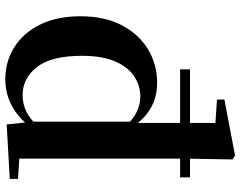

<svg xmlns="http://www.w3.org/2000/svg" viewBox="-108 -750 875 698"><g transform="rotate(90 329.0 -401.5)"><path d="M232.6 -619.3V-655.2H625.3V-619.3ZM183.4 -263Q183.4 -151.1 224.1 -98.9Q264.8 -46.7 326.3 -46.7Q357.2 -46.7 384.3 -59.4Q411.5 -72.1 437.8 -100.9L455.7 -92.6L448.3 -83.1Q413.5 -34.5 368.1 -9.2Q322.6 16.2 268.5 16.2Q204 16.2 151.9 -16.7Q99.7 -49.5 69.6 -110.8Q39.6 -172.1 39.6 -256.9Q39.6 -344.7 72.1 -407Q104.7 -469.3 159.6 -502.5Q214.5 -535.7 281.5 -535.7Q334 -535.7 375.2 -511.5Q416.4 -487.3 450 -434.9H459.1L440.3 -420.6Q412.9 -449.4 386.3 -462Q359.7 -474.6 331.9 -474.6Q291.2 -474.6 257.5 -452Q223.9 -429.5 203.6 -382.5Q183.4 -335.6 183.4 -263ZM631.1 0 433 11.2 423.4 -80.3 422.7 -81.9V-442.6L427.4 -452.2V-747.6L342.4 -753.3V-780.3L545.9 -819L560.2 -810L557.2 -641.7V-34.7L631.1 -29.9Z"/></g></svg>

Font: Noto Serif SC
Style: Regular
Weight: 200
Designer: Ryoko NISHIZUKA 西塚涼子 (kana & ideographs); Frank Grießhammer (Latin, Greek & Cyrillic); Wenlong ZHANG 张文龙 (bopomofo); San
Foundry: Adobe
Version: Version 2.001;hotconv 1.1.0;makeotfexe 2.6.0